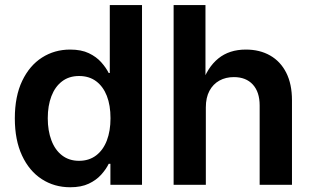

<svg xmlns="http://www.w3.org/2000/svg" viewBox="-20 -748 1266 777"><path d="M264.2 9.8Q199.7 9.8 148.9 -23.2Q98.1 -56.2 69.1 -118.7Q40 -181.2 40 -269Q40 -358.4 69.8 -420.7Q99.6 -482.9 150.1 -515.1Q200.7 -547.4 263.7 -547.4Q309.1 -547.4 339.6 -532.7Q370.1 -518.1 389.6 -496.1Q409.2 -474.1 419.9 -452.6H424.3V-727.5H554.7V0H426.8V-85H419.9Q409.2 -63 389.4 -41Q369.6 -19 339.1 -4.6Q308.6 9.8 264.2 9.8ZM299.8 -97.2Q340.3 -97.2 368.9 -118.9Q397.5 -140.6 412.4 -179.4Q427.2 -218.3 427.2 -269.5Q427.2 -321.8 412.4 -359.9Q397.5 -397.9 369.1 -419.2Q340.8 -440.4 299.8 -440.4Q259.3 -440.4 231 -418.7Q202.6 -397 188 -358.6Q173.3 -320.3 173.3 -269.5Q173.3 -219.2 188 -180.2Q202.6 -141.1 231.2 -119.1Q259.8 -97.2 299.8 -97.2Z M813 -313.5V0H682.6V-727.5H811.5V-405.3H795.9Q818.8 -475.1 863.3 -511.2Q907.7 -547.4 975.1 -547.4Q1031.2 -547.4 1073.2 -523.4Q1115.2 -499.5 1138.4 -453.6Q1161.6 -407.7 1161.6 -342.3V0H1030.8V-321.3Q1030.8 -375.5 1003.2 -405.8Q975.6 -436 926.3 -436Q893.6 -436 867.9 -421.9Q842.3 -407.7 827.6 -380.4Q813 -353 813 -313.5Z"/></svg>

Font: V-Inter
Style: SemiBold-600
Weight: 600
Designer: Rasmus Andersson
Foundry: rsms
Version: Version 4.000;git-4146feb